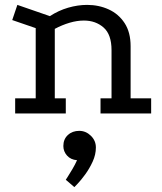

<svg xmlns="http://www.w3.org/2000/svg" viewBox="-20 -464 661 785"><path d="M42 0V-62H126V-349L30 -382L51 -444L184 -398Q219 -421 258.5 -432.5Q298 -444 336 -444Q384 -444 424.5 -425.5Q465 -407 489.5 -369.5Q514 -332 514 -275V-62H598V0H391V-62H436V-259Q436 -323 403.5 -351.5Q371 -380 323 -380Q295 -380 264.5 -371Q234 -362 204 -346V-62H249V0ZM284 301 249 271Q249 271 257 258.5Q265 246 276 227.5Q287 209 295 191Q269 189 254 172Q239 155 239 133Q239 105 257.5 88Q276 71 304 71Q331 71 351.5 91Q372 111 372 139Q372 168 359 196.5Q346 225 328.5 249Q311 273 297.5 287Q284 301 284 301Z"/></svg>

Font: Podkova VF Beta
Style: Regular
Weight: 400
Designer: Ilya Yudin
Foundry: Cyreal (www.cyreal.org)
Version: Version 2.100